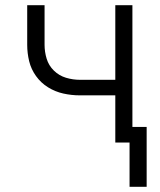

<svg xmlns="http://www.w3.org/2000/svg" viewBox="-20 -550 616 741"><path d="M546 171V-60H491V-530H425V-242H288Q261 -242 234.5 -250Q208 -258 188 -277.5Q168 -297 160 -323.5Q152 -350 152 -377V-530H85V-377Q85 -345 92.5 -314Q100 -283 119 -256.5Q138 -230 165.5 -213Q193 -196 224.5 -189Q256 -182 288 -182H425V0H480V171Z"/></svg>

Font: Iosevka Sparkle Light
Style: Regular
Weight: 300
Designer: Belleve Invis
Foundry: Belleve Invis
Version: Version 4.5.0; ttfautohint (v1.8.3)